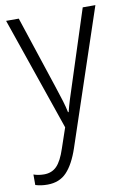

<svg xmlns="http://www.w3.org/2000/svg" viewBox="-87 -586 597 881"><g transform="rotate(-10 211.5 -145.5)"><path d="M5 -532H64L175 -196Q189 -154 198 -124.5Q207 -95 212 -70H215Q221 -95 231 -127Q241 -159 253 -195L362 -532H421L210 98Q186 169 152 205Q118 241 62 241Q46 241 32.5 239Q19 237 6 233V184Q17 188 29.5 190Q42 192 55 192Q91 192 114 168.5Q137 145 155 90L187 -4Z"/></g></svg>

Font: Noto Sans Lao SemiCondensed Light
Style: Regular
Weight: 300
Width: 4
Designer: Monotype Design Team
Foundry: Monotype Imaging Inc.
Version: Version 2.003; ttfautohint (v1.8.4.7-5d5b)